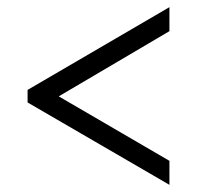

<svg xmlns="http://www.w3.org/2000/svg" viewBox="-20 -626 550 536"><path d="M453 -110 57 -340V-375L453 -606V-539L144 -357L453 -177Z"/></svg>

Font: Noto Serif Tamil SemiCondensed
Style: Regular
Weight: 400
Width: 4
Designer: Indian Type Foundry, Tom Grace, and the Monotype Design Team
Foundry: Monotype Imaging Inc.
Version: Version 2.004